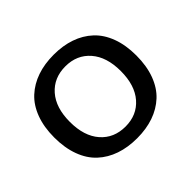

<svg xmlns="http://www.w3.org/2000/svg" viewBox="-157 -930 1165 1165"><g transform="rotate(-45 425.0 -347.5)"><path d="M421 11Q342 11 278 -11Q214 -33 166.8 -76.5Q119.5 -120 93.8 -189.2Q68 -258.5 68 -348Q68 -437.5 93.8 -506.2Q119.5 -575 166.8 -618.5Q214 -662 278 -684Q342 -706 421 -706Q499.5 -706 563.2 -684Q627 -662 674 -618.5Q721 -575 746.8 -506.2Q772.5 -437.5 772.5 -348Q772.5 -258.5 746.8 -189.2Q721 -120 674 -76.5Q627 -33 563.2 -11Q499.5 11 421 11ZM421 -89Q519.5 -89 579.2 -157.5Q639 -226 639 -348Q639 -469 579.2 -537.5Q519.5 -606 421 -606Q322 -606 262 -537.8Q202 -469.5 202 -348Q202 -226 262 -157.5Q322 -89 421 -89Z"/></g></svg>

Font: League Mono Wide Medium
Style: Regular
Weight: 500
Width: 8
Designer: Tyler Finck
Foundry: The League of Moveable Type / Tyler Finck
Version: Version 2.210